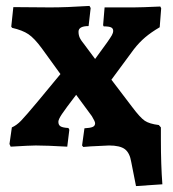

<svg xmlns="http://www.w3.org/2000/svg" viewBox="-20 -491 584 648"><path d="M423 56Q418 25 401.5 12.5Q385 0 348 0L286 3L261 5L257 0L265 -58Q284 -59 292.5 -62.5Q301 -66 301 -75Q301 -81 290 -99L237 -171Q201 -124 189 -106Q177 -88 177 -80Q177 -69 184.5 -64.5Q192 -60 211 -59L214 -53L207 4Q137 0 101 0Q82 0 16 4L12 -5L20 -61Q36 -68 51 -83.5Q66 -99 107 -148L184 -241L121 -328Q96 -362 76 -375.5Q56 -389 21 -397L18 -401L25 -467L149 -466Q204 -466 282 -471L286 -464L279 -403Q245 -403 245 -384Q245 -373 249 -364Q253 -355 266 -339L301 -292L341 -347Q353 -364 357.5 -372Q362 -380 362 -387Q362 -395 355 -398.5Q348 -402 330 -402L328 -406L333 -466H431Q455 -466 521 -469L524 -463L519 -399Q490 -382 470 -365Q450 -348 432 -325L356 -222L426 -130Q453 -94 468.5 -83.5Q484 -73 516 -69L523 -61V-20Q523 65 528 131L439 137Z"/></svg>

Font: Alegreya ExtraBold
Style: Regular
Weight: 800
Designer: Juan Pablo del Peral
Foundry: Huerta Tipografica
Version: Version 2.007; ttfautohint (v1.6)